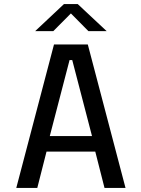

<svg xmlns="http://www.w3.org/2000/svg" viewBox="-20 -917 690 937"><path d="M592.5 0H490L445 -177H207L162 0H59.5L243.5 -700H408.5ZM319.5 -624 223 -253H429L332.5 -624ZM151.5 -765 292 -897H359.5L500.5 -765H411.5L326 -851.5L240 -765Z"/></svg>

Font: Trispace
Style: Regular
Weight: 400
Designer: Tyler Finck
Foundry: Etcetera Type Company
Version: Version 1.210; ttfautohint (v1.8.3)